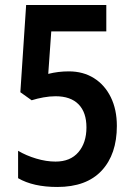

<svg xmlns="http://www.w3.org/2000/svg" viewBox="-20 -734 531 764"><path d="M254 -450Q311 -450 354 -423Q397 -396 421 -347Q445 -298 445 -233Q445 -120 384.5 -55Q324 10 208 10Q112 10 52 -25V-134Q84 -115 124 -103Q164 -91 201 -91Q260 -91 292 -128.5Q324 -166 324 -227Q324 -287 292.5 -319Q261 -351 201 -351Q178 -351 153 -346.5Q128 -342 106 -335L61 -367L84 -714H403V-609H184L172 -440Q192 -445 212 -447.5Q232 -450 254 -450Z"/></svg>

Font: Noto Sans Georgian Condensed SemiBold
Style: Regular
Weight: 600
Width: 3
Designer: Monotype Design Team, Akaki Razmadze
Foundry: Google LLC
Version: Version 2.005; ttfautohint (v1.8.4.7-5d5b)